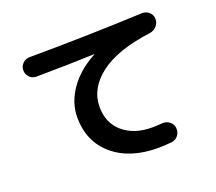

<svg xmlns="http://www.w3.org/2000/svg" viewBox="-127 -900 1254 1116"><g transform="rotate(-20 500.0 -342.5)"><path d="M148.4 -589.8Q123 -589.8 106 -607.4Q88.9 -625 88.9 -649.9Q88.9 -674.8 106.9 -692.4Q125 -710 150.4 -710Q488.3 -710.9 849.6 -726.6Q875 -727.5 893.6 -711.4Q912.1 -695.3 913.1 -669.9Q914.1 -644.5 897 -625.5Q879.9 -606.4 855.5 -602.5Q645.5 -575.2 539.1 -493.7Q432.6 -412.1 432.6 -297.9Q432.6 -198.2 501 -140.1Q569.3 -82 679.7 -82Q709 -82 742.2 -85Q767.6 -86.9 787.1 -71.8Q806.6 -56.6 809.6 -33.2Q812.5 -6.8 797.4 13.7Q782.2 34.2 756.8 37.1Q711.9 42 672.9 42Q498 42 394 -46.9Q290 -135.7 290 -285.2Q290 -376 347.2 -458Q404.3 -540 507.8 -595.7Q508.8 -595.7 508.8 -597.7H507.8Q354.5 -591.8 148.4 -589.8Z"/></g></svg>

Font: Rounded-X Mgen+ 1m bold
Style: Bold
Weight: 700
Designer: [Source Han Sans]
Ryoko NISHIZUKA  (kana & ideographs); Paul D. Hunt (Latin, Greek & Cyrillic); Wenlong ZHANG  (bopomofo
Version: Version 1.059.20150602